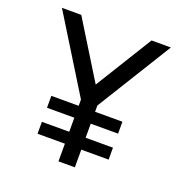

<svg xmlns="http://www.w3.org/2000/svg" viewBox="-126 -812 882 924"><g transform="rotate(20 314.5 -350.0)"><path d="M272.5 0V-90.5H132.5V-151.5H272.5V-223.5H132.5V-284.5H272.5V-316.5L35.5 -700H134.5L314.5 -408.5L494.5 -700H593.5L356.5 -316.5V-284.5H496.5V-223.5H356.5V-151.5H496.5V-90.5H356.5V0Z"/></g></svg>

Font: Urbanist Medium
Style: Regular
Weight: 500
Designer: Corey Hu
Foundry: Corey Hu
Version: Version 1.321; ttfautohint (v1.8.4.7-5d5b)